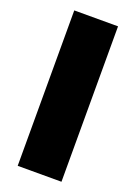

<svg xmlns="http://www.w3.org/2000/svg" viewBox="-132 -729 553 783"><g transform="rotate(20 144.5 -337.0)"><path d="M49.7 0V-674.5H239.7V0Z"/></g></svg>

Font: Titillium Web SemiBold
Style: Regular
Weight: 600
Designer: Mohamed Gaber, Accademia di Belle Arti di Urbino
Foundry: Kief Type Foundry, Accademia di Belle Arti di Urbino
Version: Version 3.000; ttfautohint (v1.8.4)